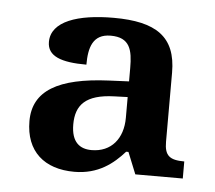

<svg xmlns="http://www.w3.org/2000/svg" viewBox="-36 -757 464 415"><g transform="rotate(5 196.5 -549.5)"><path d="M139 -380C191 -380 223 -406 247 -433H252L271 -386H374V-423C342 -423 331 -432 331 -462V-612C331 -690 287 -719 195 -719C118 -719 60 -700 60 -655C60 -624 90 -613 145 -613C145 -650 153 -680 192 -680C234 -680 240 -653 240 -614V-585L196 -583C87 -578 33 -547 33 -481C33 -415 74 -380 139 -380ZM172 -430C147 -430 128 -443 128 -482C128 -524 149 -548 211 -550L240 -551V-506C240 -461 215 -430 172 -430Z"/></g></svg>

Font: Noto Serif Ethiopic Medium
Style: Regular
Weight: 500
Designer: Monotype Design Team
Foundry: Monotype Imaging Inc.
Version: Version 2.102